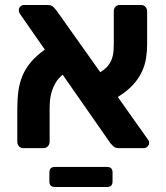

<svg xmlns="http://www.w3.org/2000/svg" viewBox="-20 -591 662 766"><path d="M455 0Q440 0 432.5 -7Q425 -14 421 -19L230 -293Q212 -278 202 -261Q192 -244 186.5 -226Q181 -208 179.5 -190.5Q178 -173 178 -158V-26Q178 -15 171 -7.5Q164 0 153 0H73Q62 0 55.5 -7.5Q49 -15 49 -26V-158Q49 -196 53.5 -228.5Q58 -261 70 -289.5Q82 -318 103.5 -343.5Q125 -369 159 -393L60 -535Q55 -543 55 -550Q55 -559 61 -565Q67 -571 76 -571H171Q185 -571 192.5 -563.5Q200 -556 204 -551L380 -303Q400 -315 411 -329Q422 -343 427 -358Q432 -373 433 -388Q434 -403 434 -418V-545Q434 -557 440.5 -564Q447 -571 458 -571H543Q554 -571 560.5 -563.5Q567 -556 567 -545V-414Q567 -385 562.5 -357.5Q558 -330 545.5 -303.5Q533 -277 510 -252Q487 -227 450 -204L569 -36Q575 -29 575 -21Q575 -13 568.5 -6.5Q562 0 554 0ZM199 155Q177 155 177 133V97Q177 75 199 75H407Q429 75 429 97V133Q429 155 407 155Z"/></svg>

Font: Fz Rubik SemBd
Style: Regular
Weight: 600
Designer: Hubert and Fischer
Foundry: Hubert and Fischer
Version: Vit hóa bi FontZin.com